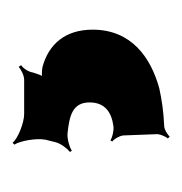

<svg xmlns="http://www.w3.org/2000/svg" viewBox="-12 -50 297 314"><g transform="rotate(-90 137.0 106.5)"><path d="M126 104C126 129 110 140 87 143C80 144 68 141 64 138L62 141C66 144 71 152 72 159L74 212C75 218 70 229 67 232L70 235C74 231 82 226 88 226C111 225 131 222 149 218C200 204 245 172 245 109C245 64 221 37 184 27C179 26 167 25 164 28L166 31C170 28 173 17 175 11C176 4 182 -5 187 -8L184 -12C180 -8 170 -3 163 -3H107C93 -3 67 -13 60 -22L57 -19C63 -10 68 17 65 32L61 48C59 57 50 68 45 72L47 75C53 71 67 67 76 68C104 71 126 76 126 104Z"/></g></svg>

Font: Asimov
Style: EdgeWide
Weight: 500
Designer: Google
Version: Version 2.000980: 2014